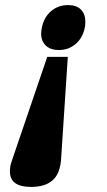

<svg xmlns="http://www.w3.org/2000/svg" viewBox="-20 -500 422 756"><path d="M142 -368Q142 -379 145 -392Q153 -432 181 -456Q209 -480 248 -480Q281 -480 298.5 -462.5Q316 -445 316 -415Q316 -400 314 -392Q306 -351 278 -327Q250 -303 212 -303Q179 -303 160.5 -320.5Q142 -338 142 -368ZM19 175Q19 168 21 152L26 135L166 -276H247L220 135Q219 136 219 140.5Q219 145 217 152Q202 236 102 236Q19 236 19 175Z"/></svg>

Font: Taviraj Black
Style: Italic
Weight: 900
Italic angle: -12°
Designer: Katatrad Team
Foundry: CadsonDemak
Version: Version 1.001